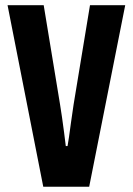

<svg xmlns="http://www.w3.org/2000/svg" viewBox="-20 -707 503 727"><path d="M143.8 0 8.6 -687.2H145.5L207.4 -311.4Q211 -291 214.9 -262.4Q218.9 -233.8 222.7 -205.1Q226.6 -176.4 229.1 -154H235.8Q238 -165.2 241.2 -187.9Q244.3 -210.5 248.6 -241.7Q252.8 -272.8 258.7 -311.4L320.7 -687.2H454.1L317.7 0Z"/></svg>

Font: Archivo SemiBold ExtraCondensed
Style: Regular
Weight: 600
Width: 2
Version: Version 2.001